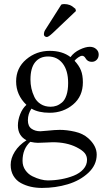

<svg xmlns="http://www.w3.org/2000/svg" viewBox="-20 -693 525 948"><path d="M282.7 -670.4Q288.6 -672.9 297.4 -672.9Q326.7 -672.9 346.2 -654.3Q346.2 -654.3 352.5 -649.4L355 -638.7L240.2 -529.8Q219.2 -510.3 211.4 -510.3Q205.6 -510.3 201.2 -513.9Q196.8 -517.6 196.8 -522.5Q196.8 -535.2 203.1 -544.9ZM316.4 -283.2Q316.4 -344.7 289.6 -379.4Q262.7 -414.1 217.3 -414.1Q176.3 -414.1 153.3 -385.5Q130.4 -356.9 130.4 -300.3Q130.4 -278.3 135 -256.8Q139.6 -235.4 149.9 -213.9Q160.2 -192.4 180.9 -179.2Q201.7 -166 230 -166Q245.1 -166 258.5 -170.7Q272 -175.3 285.9 -186.8Q299.8 -198.2 308.1 -222.9Q316.4 -247.6 316.4 -283.2ZM129.4 7.3Q91.3 42 91.3 101.1Q91.3 127.4 105.5 147.5Q119.6 167.5 140.9 177.7Q162.1 188 181.2 192.9Q200.2 197.8 215.3 197.8Q249 197.8 282 191.9Q314.9 186 344.2 174.3Q373.5 162.6 391.6 142.3Q409.7 122.1 409.7 96.2Q409.7 76.7 397.9 62.5Q386.2 48.3 357.4 33.7Q308.6 9.3 240.2 9.3Q228 9.3 207 10.7Q185.5 12.2 166.5 12.2Q152.3 12.2 129.4 7.3ZM433.1 -387.7Q412.6 -387.7 402.8 -404.8Q395.5 -417.5 385.7 -417.5Q377.4 -417.5 366 -409.4Q354.5 -401.4 348.1 -393.1Q370.1 -369.6 379.6 -345.7Q389.2 -321.8 389.2 -286.6Q389.2 -217.3 340.6 -176.8Q292 -136.2 225.1 -136.2Q169.9 -136.2 135.3 -156.7Q117.7 -130.9 117.7 -99.1Q117.7 -69.8 135.7 -57.4Q153.8 -44.9 179.2 -44.9Q187 -44.9 210.4 -47.4Q252.9 -51.8 274.9 -51.8Q310.5 -51.8 350.1 -42.7Q389.6 -33.7 415.5 -10.7Q457.5 26.9 457.5 70.3Q457.5 121.6 416.3 160.2Q375 198.7 314.7 216.8Q254.4 234.9 187 234.9Q157.7 234.9 131.8 229Q106 223.1 83 210.7Q60.1 198.2 46.4 175.3Q32.7 152.3 32.7 121.1Q32.7 88.4 53 55.9Q73.2 23.4 110.8 -0.5Q68.4 -22.5 68.4 -73.7Q68.4 -100.6 79.6 -129.2Q90.8 -157.7 110.4 -175.3Q59.6 -224.1 59.6 -291Q59.6 -357.4 109.4 -399.7Q159.2 -441.9 225.6 -441.9Q288.1 -441.9 328.1 -411.1Q345.2 -434.6 373.8 -448.2Q402.3 -461.9 423.3 -461.9Q442.4 -461.9 454.8 -450.9Q467.3 -439.9 467.3 -423.8Q467.3 -407.7 457.5 -397.7Q447.8 -387.7 433.1 -387.7Z"/></svg>

Font: Libertinage
Style: f
Weight: 400
Designer: OSP
Foundry: OSP
Version: Version 1.0; 2008; OFL relea